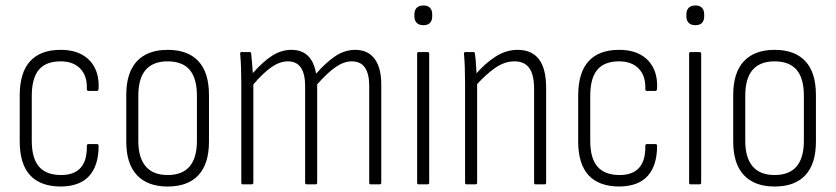

<svg xmlns="http://www.w3.org/2000/svg" viewBox="-20 -673 3051 701"><path d="M203 8Q128 8 90 -33Q52 -74 52 -157V-324Q52 -408 90 -449.5Q128 -491 201 -491Q247 -491 278.5 -474Q310 -457 326 -425.5Q342 -394 340 -351Q340 -341 334 -341H303Q297 -341 297 -348Q299 -395 273.5 -422Q248 -449 201 -449Q148 -449 122 -418.5Q96 -388 96 -322V-159Q96 -95 122.5 -64.5Q149 -34 203 -34Q251 -34 274.5 -60.5Q298 -87 297 -139Q297 -147 302 -147H334Q340 -147 340 -140Q340 -69 306 -31Q272 7 203 8Z M592 8Q519 8 480 -33.5Q441 -75 441 -156V-326Q441 -408 480 -449.5Q519 -491 592 -491Q666 -491 704.5 -449.5Q743 -408 743 -326V-156Q743 -75 704.5 -33.5Q666 8 592 8ZM592 -34Q646 -34 672.5 -65.5Q699 -97 699 -159V-323Q699 -387 672.5 -418Q646 -449 592 -449Q539 -449 512 -418Q485 -387 485 -323V-159Q485 -97 512 -65.5Q539 -34 592 -34Z M866 0Q861 0 861 -6V-367Q861 -399 860 -426.5Q859 -454 857 -475Q856 -483 862 -483H892Q897 -483 897 -477Q899 -459 900.5 -441.5Q902 -424 903 -406Q940 -448 973.5 -469.5Q1007 -491 1044 -491Q1082 -491 1104.5 -469Q1127 -447 1134 -404Q1173 -448 1206.5 -469.5Q1240 -491 1277 -491Q1323 -491 1347.5 -458.5Q1372 -426 1372 -365V-6Q1372 0 1366 0H1333Q1328 0 1328 -6V-360Q1328 -403 1312.5 -426Q1297 -449 1264 -449Q1236 -449 1206 -428.5Q1176 -408 1138 -365V-6Q1138 0 1133 0H1100Q1094 0 1094 -6V-360Q1094 -403 1078.5 -426Q1063 -449 1031 -449Q1002 -449 972 -428.5Q942 -408 905 -365V-6Q905 0 899 0Z M1508 0Q1503 0 1503 -6V-477Q1503 -483 1508 -483H1541Q1547 -483 1547 -477V-6Q1547 0 1541 0ZM1526 -581Q1510 -581 1501.5 -589.5Q1493 -598 1493 -613V-621Q1493 -636 1501.5 -644.5Q1510 -653 1526 -653Q1542 -653 1550 -644.5Q1558 -636 1558 -621V-613Q1558 -598 1550 -589.5Q1542 -581 1526 -581Z M1935 0Q1930 0 1930 -6V-348Q1930 -400 1912.5 -424.5Q1895 -449 1858 -449Q1822 -449 1787 -424.5Q1752 -400 1714 -357L1713 -398Q1751 -442 1789.5 -466.5Q1828 -491 1870 -491Q1921 -491 1947.5 -457Q1974 -423 1974 -351V-6Q1974 0 1968 0ZM1683 0Q1678 0 1678 -6V-367Q1678 -399 1677 -427Q1676 -455 1674 -475Q1673 -483 1679 -483H1708Q1714 -483 1714 -477Q1717 -457 1718.5 -428Q1720 -399 1721 -381L1722 -372V-6Q1722 0 1716 0Z M2242 8Q2167 8 2129 -33Q2091 -74 2091 -157V-324Q2091 -408 2129 -449.5Q2167 -491 2240 -491Q2286 -491 2317.5 -474Q2349 -457 2365 -425.5Q2381 -394 2379 -351Q2379 -341 2373 -341H2342Q2336 -341 2336 -348Q2338 -395 2312.5 -422Q2287 -449 2240 -449Q2187 -449 2161 -418.5Q2135 -388 2135 -322V-159Q2135 -95 2161.5 -64.5Q2188 -34 2242 -34Q2290 -34 2313.5 -60.5Q2337 -87 2336 -139Q2336 -147 2341 -147H2373Q2379 -147 2379 -140Q2379 -69 2345 -31Q2311 7 2242 8Z M2501 0Q2496 0 2496 -6V-477Q2496 -483 2501 -483H2534Q2540 -483 2540 -477V-6Q2540 0 2534 0ZM2519 -581Q2503 -581 2494.5 -589.5Q2486 -598 2486 -613V-621Q2486 -636 2494.5 -644.5Q2503 -653 2519 -653Q2535 -653 2543 -644.5Q2551 -636 2551 -621V-613Q2551 -598 2543 -589.5Q2535 -581 2519 -581Z M2808 8Q2735 8 2696 -33.5Q2657 -75 2657 -156V-326Q2657 -408 2696 -449.5Q2735 -491 2808 -491Q2882 -491 2920.5 -449.5Q2959 -408 2959 -326V-156Q2959 -75 2920.5 -33.5Q2882 8 2808 8ZM2808 -34Q2862 -34 2888.5 -65.5Q2915 -97 2915 -159V-323Q2915 -387 2888.5 -418Q2862 -449 2808 -449Q2755 -449 2728 -418Q2701 -387 2701 -323V-159Q2701 -97 2728 -65.5Q2755 -34 2808 -34Z"/></svg>

Font: Sofia Sans Condensed Light
Style: Regular
Weight: 300
Designer: Botio Nikoltchev, Ani Petrova
Foundry: lettersoup
Version: Version 4.101